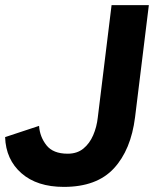

<svg xmlns="http://www.w3.org/2000/svg" viewBox="-27 -720 622 752"><path d="M223 12Q118 12 57 -41.5Q-4 -95 -7 -183L126 -227Q129 -184 155 -151Q181 -118 238 -118Q275 -118 299.5 -138Q324 -158 338 -190.5Q352 -223 356 -260L410 -700H556L502 -261Q486 -133 419 -60.5Q352 12 223 12Z"/></svg>

Font: Inclusive Sans
Style: Italic
Weight: 400
Italic angle: -7°
Designer: Olivia King
Foundry: Olivia King
Version: Version 2.004